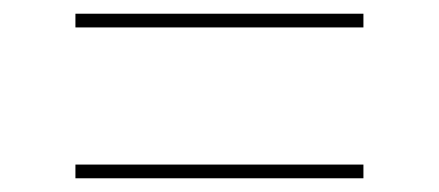

<svg xmlns="http://www.w3.org/2000/svg" viewBox="-20 -430 640 280"><path d="M90 -390V-410H510V-390ZM90 -170V-190H510V-170Z"/></svg>

Font: M PLUS Code Latin Expanded Thin
Style: Regular
Weight: 250
Width: 7
Designer: Coji Morishita
Foundry: UNDERFOREST DESIGN
Version: Version 1.002; ttfautohint (v1.8.3)